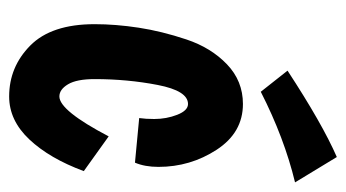

<svg xmlns="http://www.w3.org/2000/svg" viewBox="-184 -532 738 409"><g transform="rotate(90 184.5 -328.0)"><path d="M327 -247 232 -256Q234 -270 234 -288Q234 -314 225 -337Q216 -360 202 -360Q174 -360 161.5 -295.5Q149 -231 149 -161Q149 -123 160 -104.5Q171 -86 186 -86Q216 -86 271 -191L345 -138Q318 -65 277.5 -22Q237 21 186 21Q123 21 77.5 -24Q32 -69 32 -161Q32 -206 39.5 -255Q47 -304 64.5 -356.5Q82 -409 117.5 -443Q153 -477 202 -477Q263 -477 299.5 -421Q336 -365 336 -297Q336 -268 327 -247ZM176 -515 131 -572Q244 -646 315 -677L369 -588Q274 -565 176 -515Z"/></g></svg>

Font: Boogaloo
Style: Regular
Weight: 400
Designer: John Vargas Beltran
Foundry: John Vargas Beltran
Version: Version 1.001